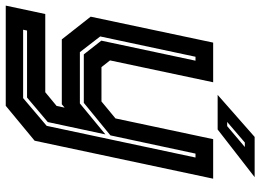

<svg xmlns="http://www.w3.org/2000/svg" viewBox="-162 -586 928 685"><g transform="rotate(90 302.5 -244.0)"><path d="M101 0 20 -103 112.5 -540H254L176 -172L200 -141.5H322.5L383 -191.5L457 -540H598L462.5 97L338 200H-19.5L10.5 59H289.5L338.5 18.5L344.5 -10L332.5 0ZM66.5 138H310.5L409.5 54L522.5 -477H508.5L443.5 -173.5L327.5 -78.5H154.5L105.5 -141L177 -477H163L90.5 -137L146.5 -64.5H329.5L440 -155.5L396 50L308.5 124H69.5ZM299 -556 449 -688H592.5L422.5 -556ZM395.5 -590H410.5L485 -653H469Z"/></g></svg>

Font: Tourney Thin
Style: Italic
Weight: 100
Italic angle: -12°
Designer: Tyler Finck
Foundry: Etcetera Type Co
Version: Version 1.015